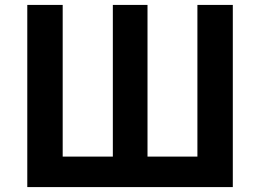

<svg xmlns="http://www.w3.org/2000/svg" viewBox="-20 -761 1058 781"><path d="M91 0V-741H235V-124H439V-741H580V-124H783V-741H927V0Z"/></svg>

Font: Noto Sans SC
Style: Bold
Weight: 700
Designer: Ryoko NISHIZUKA  (kana, bopomofo & ideographs); Paul D. Hunt (Latin, Greek & Cyrillic); Sandoll Communications , Soo-you
Foundry: Adobe
Version: Version 2.004-H2;hotconv 1.0.118;makeotfexe 2.5.65603